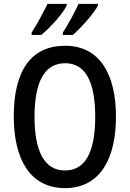

<svg xmlns="http://www.w3.org/2000/svg" viewBox="-20 -960 669 990"><path d="M485 -931V-940H385C370 -906 334 -838 304 -792V-780H356C397 -816 464 -890 485 -931ZM324 -931V-940H225C208 -905 174 -840 143 -792V-780H193C242 -820 303 -889 324 -931ZM578 -358C578 -573 497 -724 316 -724C139 -724 51 -595 51 -359C51 -146 131 10 315 10C497 10 578 -143 578 -358ZM158 -358C158 -537 209 -634 316 -634C420 -634 471 -539 471 -358C471 -176 420 -81 315 -81C210 -81 158 -178 158 -358Z"/></svg>

Font: Noto Sans Thai Looped Condensed Medium
Style: Regular
Weight: 500
Width: 3
Designer: Sasikarn Vongin, Ben Mitchell
Foundry: The Fontpad Ltd
Version: Version 1.001